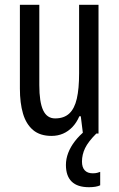

<svg xmlns="http://www.w3.org/2000/svg" viewBox="-20 -557 496 801"><path d="M391 -537V0H326L317 -72H311Q300 -46 282.5 -27.5Q265 -9 243 0.5Q221 10 195 10Q147 10 118 -14.5Q89 -39 76 -83Q63 -127 63 -187V-537H144V-202Q144 -131 160 -97Q176 -63 210 -63Q247 -63 269 -83.5Q291 -104 300.5 -145.5Q310 -187 310 -251V-537ZM322 117Q322 141 333.5 153.5Q345 166 367 166Q378 166 385.5 164Q393 162 398 160V216Q390 220 378 222Q366 224 351 224Q303 224 279 200.5Q255 177 255 131Q255 106 264.5 81Q274 56 292.5 32Q311 8 336 -12L382 0Q348 34 335 61Q322 88 322 117Z"/></svg>

Font: Noto Sans Khmer ExtraCondensed
Style: Regular
Weight: 400
Width: 2
Designer: Danh Hong and the Monotype Design Team
Foundry: Monotype Imaging Inc.
Version: Version 2.004